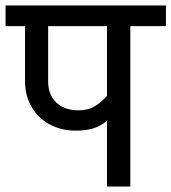

<svg xmlns="http://www.w3.org/2000/svg" viewBox="-30 -678 623 698"><path d="M443.8 -583V0H358.9V-238.8Q334 -218.8 308.1 -210.9Q282.2 -203.1 246.1 -203.1Q192.9 -203.1 150.9 -225.6Q108.9 -248 85 -289.1Q61 -330.1 61 -382.8V-583H-9.8V-658.2H573.2V-583ZM145 -583V-382.8Q145 -334 174.6 -305.4Q204.1 -276.9 255.9 -276.9Q285.6 -276.9 309.3 -288.8Q333 -300.8 358.9 -329.1V-583Z"/></svg>

Font: Sarala
Style: Regular
Weight: 400
Designer: Andres Torresi
Foundry: Huerta Tipografica
Version: Version 1.004;PS 001.003;hotconv 1.0.70;makeotf.lib2.5.58329